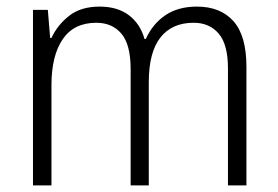

<svg xmlns="http://www.w3.org/2000/svg" viewBox="-20 -562 842 582"><path d="M577 -542Q648 -542 687.5 -498Q727 -454 727 -359V0H671V-355Q671 -427 643 -460Q615 -493 567 -493Q501 -493 466 -448Q431 -403 431 -313V0H376V-352Q376 -427 348 -460Q320 -493 272 -493Q204 -493 170 -443Q136 -393 136 -304V0H80V-532H125L132 -447H136Q154 -486 189.5 -514Q225 -542 282 -542Q336 -542 370.5 -516Q405 -490 418 -444H422Q443 -490 481.5 -516Q520 -542 577 -542Z"/></svg>

Font: Noto Sans Khmer UI SemiCondensed Light
Style: Regular
Weight: 300
Width: 4
Designer: Danh Hong and the Monotype Design Team
Foundry: Monotype Imaging Inc.
Version: Version 2.002; ttfautohint (v1.8.4.7-5d5b)